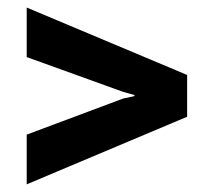

<svg xmlns="http://www.w3.org/2000/svg" viewBox="-20 -518 543 509"><path d="M50.8 -366.7V-498L476.1 -319.3V-208.5L50.8 -29.3V-161.1L306.6 -256.8L336.4 -263.2V-266.1L306.6 -274.4Z"/></svg>

Font: Battambang
Style: Bold
Weight: 700
Designer: Danh Hong
Version: Version 8.002; ttfautohint (v1.8.3)